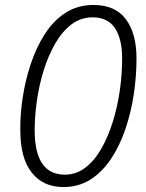

<svg xmlns="http://www.w3.org/2000/svg" viewBox="-20 -745 591 775"><path d="M236 10Q154 10 108 -48.5Q62 -107 62 -218Q61 -281 71.5 -350.5Q82 -420 104 -486.5Q126 -553 160.5 -607Q195 -661 244 -693Q293 -725 357 -725Q445 -725 488 -667.5Q531 -610 531 -509Q531 -435 519.5 -361Q508 -287 485 -220.5Q462 -154 427 -102Q392 -50 344.5 -20Q297 10 236 10ZM242 -40Q287 -40 324 -68Q361 -96 388.5 -144Q416 -192 435 -252.5Q454 -313 463.5 -379Q473 -445 473 -509Q473 -588 444 -631.5Q415 -675 354 -675Q306 -675 268.5 -646.5Q231 -618 203 -569.5Q175 -521 156.5 -461.5Q138 -402 129 -339Q120 -276 120 -219Q120 -40 242 -40Z"/></svg>

Font: Noto Sans Light
Style: Italic
Weight: 300
Italic angle: -12°
Designer: Monotype Design Team
Foundry: Monotype Imaging Inc.
Version: Version 2.013; ttfautohint (v1.8.4.7-5d5b)